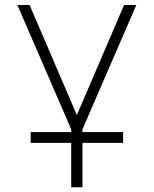

<svg xmlns="http://www.w3.org/2000/svg" viewBox="-20 -538 626 782"><path d="M105 43.9V0H270V-11.2L50.8 -517.6H100.6L293 -69.3L485.4 -517.6H535.2L315.9 -11.2V0H481.4V43.9H315.9V224.6H270V43.9Z"/></svg>

Font: Cascadia Mono ExtraLight
Style: Regular
Weight: 200
Monospace: yes
Designer: Aaron Bell
Foundry: Saja Typeworks
Version: Version 2404.023; ttfautohint (v1.8.4)